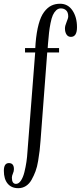

<svg xmlns="http://www.w3.org/2000/svg" viewBox="-90 -775 432 1005"><path d="M5.4 210Q-30.3 210 -50 186Q-69.8 162.1 -69.8 119.1Q-69.8 78.6 -43.5 78.6Q-17.1 78.6 -17.1 110.4Q-17.1 121.6 -22.5 133.5Q-27.8 145.5 -27.8 154.8Q-27.8 187.5 -6.3 187.5Q7.8 187.5 19.3 170.7Q30.8 153.8 37.6 126.5Q44.4 99.1 48.3 72.8Q52.2 46.4 53.7 19.5L94.2 -500.5H41V-523.4H94.7L96.2 -548.3Q101.1 -606.9 112.3 -648.2Q123.5 -689.5 140.9 -712.4Q158.2 -735.4 178.5 -745.4Q198.7 -755.4 224.6 -755.4Q265.6 -755.4 289.3 -720.2Q313 -685.1 313 -632.8Q313 -582 281.2 -582Q266.1 -582 258.1 -594.5Q250 -606.9 250 -626.5Q250 -639.6 258.5 -659.7Q267.1 -679.7 267.1 -689Q267.1 -710.4 256.3 -720.7Q245.6 -731 228.5 -731Q214.4 -731 203.9 -720.9Q193.4 -710.9 186.5 -695.6Q179.7 -680.2 174.6 -654.3Q169.4 -628.4 166.7 -604.2Q164.1 -580.1 161.1 -544.4L159.7 -523.4H219.2V-500.5H157.2L122.1 -37.6Q120.1 -8.8 117.4 13.7Q114.7 36.1 109.6 67.4Q104.5 98.6 95.9 121.6Q87.4 144.5 75.4 165.8Q63.5 187 45.7 198.5Q27.8 210 5.4 210Z"/></svg>

Font: Imbue
Style: Regular
Weight: 400
Designer: Tyler Finck
Foundry: Etcetera Type Company
Version: Version 0.910